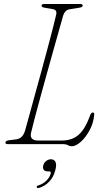

<svg xmlns="http://www.w3.org/2000/svg" viewBox="-20 -720 512 959"><path d="M296.5 0H21Q5 0 7.5 -9Q7.5 -17 25 -19.5L61.5 -24Q93.5 -28.5 105 -67Q113 -95.5 125.8 -142.2Q138.5 -189 154.2 -245.8Q170 -302.5 186.2 -362Q202.5 -421.5 217.2 -477Q232 -532.5 243.5 -576.8Q255 -621 260.5 -646.5Q266 -670 245.5 -674L202.5 -681.5Q187.5 -684 187.5 -692.5Q187.5 -700 202 -700H381Q393 -700 393 -692.5Q393 -683.5 376 -681.5L329.5 -674Q304 -671 294.5 -639Q288 -615 275.2 -570.2Q262.5 -525.5 246.5 -468.5Q230.5 -411.5 213.5 -350.2Q196.5 -289 180.8 -231.5Q165 -174 153 -128.2Q141 -82.5 135 -56.5Q126.5 -18 171.5 -18H287.5Q340 -18 372.8 -46.8Q405.5 -75.5 430.5 -144.5Q435 -158 443.5 -158Q452 -158 450.5 -146.5Q447 -105.5 427.8 -69.8Q408.5 -34 383.8 -11.8Q359 10.5 338.5 10.5Q328 10.5 319.2 5.2Q310.5 0 296.5 0ZM218 136Q204 136 198.2 127.5Q192.5 119 196 106.5Q199.5 93 210.5 84.2Q221.5 75.5 234.5 75.5Q250 75.5 257 88.5Q264 101.5 256 131Q247.5 165 225.2 187.8Q203 210.5 175 218.5Q165 221 163.5 215Q163 208 172 206Q195.5 198.5 212 182Q228.5 165.5 233 147.5Q236 136 226 136Z"/></svg>

Font: Fraunces 72pt S050 Thin
Style: Italic
Weight: 100
Italic angle: -16°
Version: Version 1.000; ttfautohint (v1.8.3)